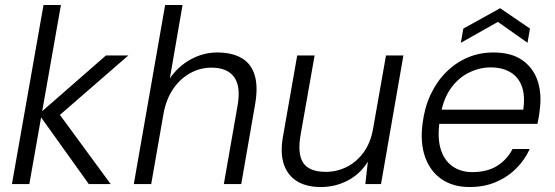

<svg xmlns="http://www.w3.org/2000/svg" viewBox="-20 -740 2231 772"><path d="M337 0 136 -281 406 -517H496L191 -252L199 -308L425 0ZM28 0 155 -720H225L98 0Z M518 0 644 -720H714L663 -425Q697 -474 747.5 -501.5Q798 -529 853 -529Q913 -529 951.5 -506.5Q990 -484 1004 -438Q1018 -392 1006 -322L950 0H880L935 -314Q949 -392 921.5 -430Q894 -468 830 -468Q785 -468 745 -446Q705 -424 677 -383.5Q649 -343 638 -286L588 0Z M1270 12Q1212 12 1174 -11.5Q1136 -35 1121 -80.5Q1106 -126 1118 -192L1175 -517H1245L1189 -200Q1175 -122 1199 -85.5Q1223 -49 1290 -49Q1334 -49 1373.5 -68.5Q1413 -88 1441.5 -126.5Q1470 -165 1480 -222L1532 -517H1602L1512 0H1449L1459 -90Q1429 -41 1379 -14.5Q1329 12 1270 12Z M1868 12Q1801 12 1755 -20Q1709 -52 1689 -109.5Q1669 -167 1679 -243Q1687 -308 1711.5 -360Q1736 -412 1774 -450Q1812 -488 1860 -508.5Q1908 -529 1964 -529Q2037 -529 2081 -497.5Q2125 -466 2142 -414Q2159 -362 2150 -297Q2149 -285 2146.5 -271Q2144 -257 2141 -242H1730L1740 -299H2084Q2092 -356 2078 -393.5Q2064 -431 2031.5 -450Q1999 -469 1952 -469Q1909 -469 1866.5 -448.5Q1824 -428 1793.5 -386Q1763 -344 1752 -280L1748 -255Q1738 -188 1751.5 -142Q1765 -96 1798.5 -72Q1832 -48 1879 -48Q1938 -48 1978 -72.5Q2018 -97 2041 -141H2110Q2090 -97 2055.5 -62.5Q2021 -28 1974 -8Q1927 12 1868 12ZM1833 -568 1843 -625 1991 -707 2111 -625 2101 -568 1982 -652Z"/></svg>

Font: DM Sans 11pt Light
Style: Italic
Weight: 300
Italic angle: -10°
Version: Version 4.004;gftools[0.9.30]